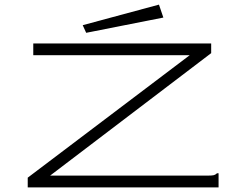

<svg xmlns="http://www.w3.org/2000/svg" viewBox="-20 -811 1040 831"><path d="M100 -42 801 -572H124V-623H894V-581L197 -51H882Q899 -51 906 -53Q913 -55 919 -61H926V0H100ZM353 -669 338 -702 668 -791 687 -735Z"/></svg>

Font: Inconsolata UltraExpanded Light
Style: Regular
Weight: 300
Width: 9
Monospace: yes
Designer: Raph Levien, Cyreal, Brenton Simpson
Foundry: Raph Levien, Cyreal, Google
Version: Version 3.001; ttfautohint (v1.8.2.53-6de2)